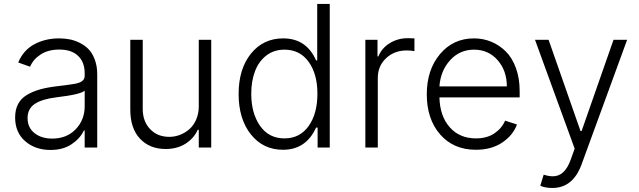

<svg xmlns="http://www.w3.org/2000/svg" viewBox="-20 -747 3234 972"><path d="M235.8 12.2Q158.7 12.2 107.7 -32Q56.6 -76.2 56.6 -152.3Q56.6 -191.9 71.5 -220.2Q86.4 -248.5 115.7 -266.1Q145 -283.7 180.9 -293.9Q216.8 -304.2 266.1 -310.1Q350.1 -320.3 364.3 -323.7Q401.9 -332 407.2 -353Q408.7 -357.9 408.7 -363.3V-376Q408.7 -432.6 375.2 -464.4Q341.8 -496.1 280.3 -496.1Q224.6 -496.1 186.5 -471.7Q148.4 -447.3 132.3 -409.2L72.3 -430.7Q98.6 -493.7 154.3 -523.2Q210 -552.7 278.3 -552.7Q305.7 -552.7 330.8 -548.1Q356 -543.5 382.3 -530.8Q408.7 -518.1 428 -498.3Q447.3 -478.5 459.7 -445.6Q472.2 -412.6 472.2 -370.6V0H408.7V-86.4H404.8Q385.3 -45.4 342 -16.6Q298.8 12.2 235.8 12.2ZM244.1 -45.4Q317.9 -45.4 363.3 -92.8Q408.7 -140.1 408.7 -209V-288.1Q389.2 -269 266.1 -254.4Q193.4 -245.6 156.5 -221.2Q119.6 -196.8 119.6 -149.4Q119.6 -101.1 154.5 -73.2Q189.5 -45.4 244.1 -45.4Z M986.3 -208.5V-545.4H1049.3V0H986.3V-90.3H981.4Q961.4 -46.4 919.2 -19.5Q877 7.3 818.8 7.3Q737.8 7.3 688.7 -44.9Q639.6 -97.2 639.6 -191.9V-545.4H702.6V-195.8Q702.6 -132.3 740 -93.3Q777.3 -54.2 836.9 -54.2Q865.2 -54.2 891.6 -64.5Q918 -74.7 939.2 -93.5Q960.4 -112.3 973.4 -142.3Q986.3 -172.4 986.3 -208.5Z M1412.6 11.2Q1312 11.2 1250 -66.7Q1188 -144.5 1188 -271.5Q1188 -397.5 1250.2 -475.1Q1312.5 -552.7 1413.6 -552.7Q1531.2 -552.7 1580.1 -441.4H1585.9V-727.1H1649.4V0H1587.9V-101.1H1580.1Q1529.3 11.2 1412.6 11.2ZM1419.9 -46.4Q1498 -46.4 1542.5 -108.9Q1586.9 -171.4 1586.9 -272.5Q1586.9 -372.6 1542.5 -434.1Q1498 -495.6 1419.9 -495.6Q1366.7 -495.6 1328.1 -465.8Q1289.6 -436 1270.8 -386Q1252 -335.9 1252 -272.5Q1252 -173.8 1296.4 -110.1Q1340.8 -46.4 1419.9 -46.4Z M1829.6 0V-545.4H1891.1V-461.4H1895.5Q1912.1 -502.9 1952.9 -528.3Q1993.7 -553.7 2044.9 -553.7Q2061.5 -553.7 2078.1 -552.7V-488.3Q2076.7 -488.3 2070.1 -489.3Q2063.5 -490.2 2055.4 -491Q2047.4 -491.7 2040 -491.7Q1976.1 -491.7 1934.3 -452.1Q1892.6 -412.6 1892.6 -352.1V0Z M2389.6 11.2Q2275.9 11.2 2208.3 -66.4Q2140.6 -144 2140.6 -269.5Q2140.6 -393.6 2207.5 -473.1Q2274.4 -552.7 2379.9 -552.7Q2425.3 -552.7 2466.1 -536.1Q2506.8 -519.5 2539.6 -487.5Q2572.3 -455.6 2591.6 -403.3Q2610.8 -351.1 2610.8 -285.2V-253.9H2204.6Q2207 -159.2 2256.8 -102.8Q2306.6 -46.4 2389.6 -46.4Q2444.8 -46.4 2482.4 -71.5Q2520 -96.7 2537.1 -136.2L2597.2 -116.7Q2577.1 -62 2522.5 -25.4Q2467.8 11.2 2389.6 11.2ZM2204.6 -309.6H2545.9Q2545.9 -389.2 2499.3 -442.4Q2452.6 -495.6 2379.9 -495.6Q2307.1 -495.6 2258.5 -441.9Q2210 -388.2 2204.6 -309.6Z M2776.4 204.6Q2739.7 204.6 2715.3 193.4L2732.4 137.2Q2758.3 145.5 2778.3 145.5Q2808.6 145.5 2830.8 125.5Q2853 105.5 2869.6 60.5L2889.2 5.4L2688.5 -545.4H2757.3L2918.9 -83.5H2924.3L3085.9 -545.4H3154.8L2923.8 86.4Q2879.9 204.6 2776.4 204.6Z"/></svg>

Font: Interop Light
Style: Regular
Weight: 300
Designer: Rasmus Andersson, Google, Jang Haemin
Foundry: jhaemin
Version: Version 1.007